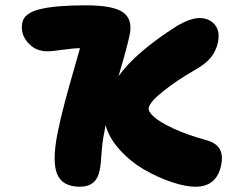

<svg xmlns="http://www.w3.org/2000/svg" viewBox="-20 -646 903 722"><path d="M280.8 56.2Q215.3 56.2 195.3 9.5Q175.3 -37.1 195.8 -142.1Q207.5 -201.2 224.4 -264.2Q241.2 -327.1 258.1 -385Q274.9 -442.9 280.8 -464.8Q257.3 -464.8 216.8 -459Q176.3 -453.1 158.2 -453.1Q112.8 -453.1 84.2 -486.3Q55.7 -519.5 64 -561Q70.8 -596.7 129.6 -611.3Q188.5 -626 301.8 -626Q405.3 -626 442.4 -599.9Q479.5 -573.7 467.8 -516.1Q460 -475.6 425.8 -359.9Q491.2 -450.2 643.1 -546.9Q695.3 -578.1 730 -578.1Q766.6 -578.1 787.4 -553.7Q808.1 -529.3 799.8 -487.8Q793 -454.6 772.7 -429.7Q752.4 -404.8 712.9 -382.8Q647.9 -345.7 595.9 -304.7Q543.9 -263.7 539.1 -240.2Q536.6 -227.1 558.1 -207.3Q579.6 -187.5 631.1 -163.3Q682.6 -139.2 752 -120.1Q791.5 -109.9 805.4 -86.9Q819.3 -64 812 -26.9Q795.9 56.2 714.8 56.2Q677.7 56.2 626.5 39.1Q575.2 22 524.2 -7.1Q473.1 -36.1 431.6 -81.3Q390.1 -126.5 377 -175.8Q376 -170.9 374.5 -161.6Q373 -152.3 372.1 -147.9Q364.7 -112.8 361.8 -68.8Q358.9 -24.9 355 -5.9Q342.8 56.2 280.8 56.2Z"/></svg>

Font: Shantell Sans Irregular Bouncy
Style: Italic
Weight: 800
Italic angle: -11.31°
Designer: Stephen Nixon, Anya Danilova, Shantell Martin
Foundry: Arrow Type
Version: Version 1.006;[9816181b4]